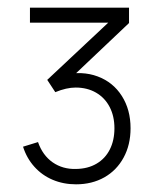

<svg xmlns="http://www.w3.org/2000/svg" viewBox="-20 -740 420 500"><path d="M178 -260Q145 -260 117.2 -271.8Q89.5 -283.5 69.5 -305.8Q49.5 -328 40 -358L79 -370Q91 -335.5 117.2 -317.2Q143.5 -299 178 -300Q209 -300.5 231.5 -313.8Q254 -327 266 -350.8Q278 -374.5 278 -406Q278 -437.5 265.5 -461.5Q253 -485.5 230 -498.8Q207 -512 177 -512Q153 -512 124 -500L103 -532L295 -712L307 -681H58V-720H316V-680L145 -518L143 -545Q194 -556 234.2 -541Q274.5 -526 297.2 -490.2Q320 -454.5 320 -406Q320 -363 302 -329.8Q284 -296.5 251.8 -278.2Q219.5 -260 178 -260Z"/></svg>

Font: Manrope
Style: Regular
Weight: 400
Designer: Mikhail Sharanda
Foundry: Mikhail Sharanda
Version: Version 4.503